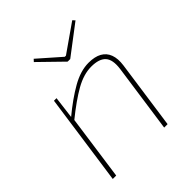

<svg xmlns="http://www.w3.org/2000/svg" viewBox="-192 -825 951 951"><g transform="rotate(-45 283.5 -349.0)"><path d="M374 -492Q417 -492 444 -477Q471 -462 482 -432.5Q493 -403 487 -360L436 0H412L463 -359Q471 -418 448 -443.5Q425 -469 370 -469Q317 -469 258.5 -436Q200 -403 121 -339L122 -362Q193 -421 255.5 -456.5Q318 -492 374 -492ZM138 -480 123 -360 124 -342 76 0H52L120 -480ZM466 -698 477 -686 323 -569H305L185 -686L196 -698L312 -596H320Z"/></g></svg>

Font: Exo 2 Thin
Style: Italic
Weight: 250
Italic angle: -8°
Designer: Natanael Gama
Foundry: Natanael Gama
Version: Version 2.010